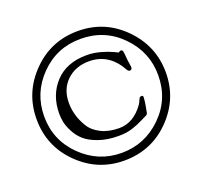

<svg xmlns="http://www.w3.org/2000/svg" viewBox="-124 -832 1043 994"><g transform="rotate(-20 398.0 -335.5)"><path d="M44 -335Q44 -481 147.5 -586.5Q251 -692 400 -692Q548 -692 652 -586.5Q756 -481 756 -335Q756 -190 653 -84.5Q550 21 399 21Q254 21 149 -82.5Q44 -186 44 -335ZM86 -335Q86 -204 179 -112.5Q272 -21 400 -21Q528 -21 621 -112Q714 -203 714 -336Q714 -463 623 -556Q532 -649 399 -649Q268 -649 177 -556.5Q86 -464 86 -335ZM164 -322Q164 -424 226.5 -491.5Q289 -559 401 -559Q439 -559 477.5 -548Q516 -537 538.5 -526Q561 -515 562 -515Q564 -515 567 -518Q570 -521 574 -521Q579 -521 582 -519Q585 -517 586.5 -510Q588 -503 588.5 -495.5Q589 -488 590.5 -471Q592 -454 595 -438Q597 -424 597 -422Q597 -407 584 -407Q576 -407 570 -418Q511 -525 401 -525Q326 -525 278 -479Q230 -433 230 -358Q230 -323 239.5 -289.5Q249 -256 269.5 -222Q290 -188 332 -167Q374 -146 431 -146Q511 -146 567 -225Q573 -234 577.5 -245Q582 -256 585 -259.5Q588 -263 597 -263Q604 -263 604 -255Q604 -230 592 -172Q590 -162 579 -158Q571 -154 551.5 -144.5Q532 -135 521 -130.5Q510 -126 492 -120Q474 -114 455 -111.5Q436 -109 415 -109Q352 -109 304.5 -126Q257 -143 231 -166.5Q205 -190 189 -221.5Q173 -253 168.5 -276.5Q164 -300 164 -322Z"/></g></svg>

Font: OFL Sorts Mill Goudy TT
Style: Italic
Weight: 500
Italic angle: -6°
Version: Version 003.000